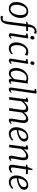

<svg xmlns="http://www.w3.org/2000/svg" viewBox="2279 -3137 1110 5708"><g transform="rotate(90 2834.0 -283.0)"><path d="M319 -568Q382 -568 425.2 -540.8Q468.5 -513.5 491 -462Q513.5 -410.5 513.5 -337.5Q513.5 -272 493.2 -210Q473 -148 436 -98.2Q399 -48.5 348 -19.2Q297 10 235.5 10Q173.5 10 129.5 -16.2Q85.5 -42.5 62.5 -92.8Q39.5 -143 39.5 -214Q39.5 -281 59.5 -344.2Q79.5 -407.5 116.5 -458Q153.5 -508.5 205 -538.2Q256.5 -568 319 -568ZM305.5 -519Q269 -519 239.8 -501Q210.5 -483 188.5 -452.5Q166.5 -422 151.8 -383.2Q137 -344.5 129.8 -302.8Q122.5 -261 122.5 -221Q122.5 -163 137 -122.2Q151.5 -81.5 180 -60Q208.5 -38.5 250 -38.5Q285.5 -38.5 314.2 -56.5Q343 -74.5 364.8 -105Q386.5 -135.5 401 -174Q415.5 -212.5 423 -254Q430.5 -295.5 430.5 -335Q430.5 -393 416.8 -434Q403 -475 375.5 -497Q348 -519 305.5 -519Z M710 -609.5Q717 -652 735.2 -689.2Q753.5 -726.5 780.5 -754.8Q807.5 -783 840 -799Q872.5 -815 907 -815Q926.5 -815 946.2 -812.8Q966 -810.5 984.5 -803L962 -736Q952.5 -743 935.2 -750.5Q918 -758 891.5 -757Q863 -757 841.5 -739.5Q820 -722 806.2 -690.8Q792.5 -659.5 787 -618L780.5 -563.5H908L901.5 -506H773.5L703 31Q696.5 80 682 120.2Q667.5 160.5 645.5 189.5Q623.5 218.5 594.2 234.8Q565 251 529 252Q505 252.5 482 250.5Q459 248.5 448.5 245.5L469 178Q472 179.5 485.8 183.5Q499.5 187.5 517 191Q534.5 194.5 547.5 194.5Q570 194.5 584 178Q598 161.5 606.5 132.2Q615 103 620 65L693.5 -506H625L632 -537L703 -561.5ZM1024 10Q1007 10 993.8 4.2Q980.5 -1.5 973.8 -14.5Q967 -27.5 968.5 -49Q970 -68 975.8 -104.8Q981.5 -141.5 989.2 -189.5Q997 -237.5 1005.8 -290.5Q1014.5 -343.5 1022.5 -395.8Q1030.5 -448 1036.5 -492.5L972 -513L978 -545L1102 -566L1122.5 -556L1048 -79Q1045 -61 1050.2 -52.5Q1055.5 -44 1062.5 -44Q1073.5 -44 1085.8 -51.2Q1098 -58.5 1115 -77L1128 -55.5Q1123.5 -48.5 1109.2 -32.8Q1095 -17 1073.2 -3.5Q1051.5 10 1024 10ZM1097.5 -630.5Q1075 -630.5 1061.8 -644.2Q1048.5 -658 1048.5 -685.5Q1048.5 -715 1066.8 -733.5Q1085 -752 1108.5 -752Q1128.5 -752 1141.2 -738.8Q1154 -725.5 1154 -700.5Q1154 -668.5 1136.2 -649.5Q1118.5 -630.5 1097.5 -630.5Z M1600 -472Q1587 -482 1571.2 -490.5Q1555.5 -499 1539.2 -504Q1523 -509 1507.5 -509Q1465 -509 1430.8 -488.2Q1396.5 -467.5 1372.2 -429Q1348 -390.5 1335 -337.8Q1322 -285 1322 -221Q1322.5 -163 1336.2 -124.5Q1350 -86 1376 -66.8Q1402 -47.5 1438 -47.5Q1468 -47.5 1491.5 -55.2Q1515 -63 1536 -76.8Q1557 -90.5 1579 -108.5L1595 -75Q1583 -61 1558.8 -40.8Q1534.5 -20.5 1498.8 -5.2Q1463 10 1415.5 10Q1332.5 10 1285.8 -49Q1239 -108 1239 -210.5Q1239 -267.5 1257.5 -329.8Q1276 -392 1312.2 -446.2Q1348.5 -500.5 1402 -534.2Q1455.5 -568 1525.5 -568Q1552 -568 1582.8 -561.8Q1613.5 -555.5 1634.5 -544.5L1611.5 -464.5Z M1779.5 10Q1762.5 10 1749.2 4.2Q1736 -1.5 1729.2 -14.5Q1722.5 -27.5 1724 -49Q1725.5 -68 1731.2 -104.8Q1737 -141.5 1744.8 -189.5Q1752.5 -237.5 1761.2 -290.5Q1770 -343.5 1778 -395.8Q1786 -448 1792 -492.5L1727.5 -513L1733.5 -545L1857.5 -566L1878 -556L1803.5 -79Q1800.5 -61 1805.8 -52.5Q1811 -44 1818 -44Q1829 -44 1841.2 -51.2Q1853.5 -58.5 1870.5 -77L1883.5 -55.5Q1879 -48.5 1864.8 -32.8Q1850.5 -17 1828.8 -3.5Q1807 10 1779.5 10ZM1853 -630.5Q1830.5 -630.5 1817.2 -644.2Q1804 -658 1804 -685.5Q1804 -715 1822.2 -733.5Q1840.5 -752 1864 -752Q1884 -752 1896.8 -738.8Q1909.5 -725.5 1909.5 -700.5Q1909.5 -668.5 1891.8 -649.5Q1874 -630.5 1853 -630.5Z M2399 -86Q2395.5 -61.5 2403 -52.8Q2410.5 -44 2418 -44Q2428 -44 2438 -51.2Q2448 -58.5 2462 -72L2476 -50Q2472.5 -44 2459 -29.5Q2445.5 -15 2424.2 -2.5Q2403 10 2377 10Q2350 10 2334 -5Q2318 -20 2320 -56L2325 -97Q2306.5 -72 2283.5 -47.2Q2260.5 -22.5 2229.8 -6.2Q2199 10 2158 10Q2105 10 2069.8 -17.2Q2034.5 -44.5 2016.8 -92Q1999 -139.5 1999 -200Q1999 -246 2012.2 -297Q2025.5 -348 2051.5 -396Q2077.5 -444 2116 -483Q2154.5 -522 2205.5 -545Q2256.5 -568 2319.5 -568Q2340 -568 2366 -562.2Q2392 -556.5 2413 -548L2465 -567ZM2378 -497Q2362.5 -508.5 2343.5 -513.8Q2324.5 -519 2303.5 -519Q2260.5 -519 2225.2 -500.8Q2190 -482.5 2163 -451Q2136 -419.5 2117.5 -379Q2099 -338.5 2089.5 -293.8Q2080 -249 2080 -205Q2080 -153 2091.8 -118Q2103.5 -83 2124 -65.5Q2144.5 -48 2171 -48Q2209.5 -48 2240.2 -67.2Q2271 -86.5 2294.2 -113Q2317.5 -139.5 2333 -162Z M2661 -79Q2659 -62 2663.2 -53Q2667.5 -44 2674.5 -44Q2684.5 -44 2697 -51Q2709.5 -58 2727.5 -77L2740.5 -55.5Q2736.5 -48.5 2722.8 -32.8Q2709 -17 2687 -3.5Q2665 10 2635 10Q2618 10 2606 4Q2594 -2 2588 -15.5Q2582 -29 2582.5 -50.5Q2582.5 -54 2583 -60Q2583.5 -66 2584.2 -72.5Q2585 -79 2585.5 -83.5L2679.5 -751L2620 -767.5L2628.5 -800.5L2743.5 -818L2762.5 -806Z M3011.5 -558 2998.5 -432.5Q3019 -459.5 3044 -484Q3069 -508.5 3097.2 -527.5Q3125.5 -546.5 3155.2 -557.2Q3185 -568 3215 -568Q3252.5 -568 3276.8 -553Q3301 -538 3312.8 -506.5Q3324.5 -475 3324.5 -424.5Q3324.5 -421 3324.2 -417.2Q3324 -413.5 3324 -410Q3324 -406.5 3323.5 -402.5L3310 -418Q3328.5 -447.5 3352.5 -474.5Q3376.5 -501.5 3404 -522.5Q3431.5 -543.5 3461.2 -555.8Q3491 -568 3521.5 -568Q3572 -568 3603.8 -534.5Q3635.5 -501 3635.5 -423Q3635.5 -400 3631.5 -369.8Q3627.5 -339.5 3622 -307.5Q3616.5 -275.5 3611.5 -247Q3607 -221.5 3601.8 -192Q3596.5 -162.5 3592.5 -133Q3588.5 -103.5 3586.5 -78.5Q3585.5 -62 3588 -53Q3590.5 -44 3598 -44Q3610 -44 3622.8 -51.8Q3635.5 -59.5 3653.5 -77L3665.5 -55.5Q3661 -48.5 3646 -32.8Q3631 -17 3608.2 -3.5Q3585.5 10 3558 10Q3540 10 3528.2 3.8Q3516.5 -2.5 3511 -15.2Q3505.5 -28 3506 -47.5Q3507 -71 3511.2 -101.5Q3515.5 -132 3521 -164.2Q3526.5 -196.5 3531 -225.5Q3535.5 -253 3541.5 -286.2Q3547.5 -319.5 3551.8 -353.8Q3556 -388 3556 -418Q3556 -468 3540.2 -485.5Q3524.5 -503 3491.5 -503Q3470 -503 3445.2 -491Q3420.5 -479 3395.5 -457.8Q3370.5 -436.5 3347.8 -409.5Q3325 -382.5 3307.5 -352.5L3325 -400Q3323.5 -376.5 3320.2 -349.8Q3317 -323 3313.2 -296.8Q3309.5 -270.5 3306 -247L3272.5 0H3193L3225 -222.5Q3229.5 -251 3234.5 -285.2Q3239.5 -319.5 3243 -354Q3246.5 -388.5 3246.5 -418Q3246.5 -468.5 3232.2 -486.2Q3218 -504 3180.5 -504Q3158.5 -504 3133.2 -493Q3108 -482 3082.2 -462.5Q3056.5 -443 3033 -417.8Q3009.5 -392.5 2990.5 -364L2941.5 0H2864.5L2929.5 -488L2881 -511L2888 -546.5L2993 -568Z M4160.5 -92Q4146.5 -72.5 4116.8 -48.5Q4087 -24.5 4045.8 -7.2Q4004.5 10 3956 10Q3903 10 3865.5 -9Q3828 -28 3805 -60.2Q3782 -92.5 3771.8 -132.2Q3761.5 -172 3762.5 -213Q3764 -283 3786.2 -346.8Q3808.5 -410.5 3847.2 -460.2Q3886 -510 3937.5 -539Q3989 -568 4049.5 -568Q4096.5 -568 4127 -552Q4157.5 -536 4172.5 -508.2Q4187.5 -480.5 4187.5 -446Q4187.5 -399.5 4162.2 -364Q4137 -328.5 4096.2 -303Q4055.5 -277.5 4009 -261Q3962.5 -244.5 3919 -236.2Q3875.5 -228 3846 -227.5Q3843.5 -198.5 3848.2 -167Q3853 -135.5 3866.8 -108Q3880.5 -80.5 3905.2 -63.5Q3930 -46.5 3967.5 -46.5Q3995 -46.5 4024.8 -55Q4054.5 -63.5 4084.5 -81Q4114.5 -98.5 4141.5 -126ZM4031 -520.5Q3990.5 -520.5 3958.2 -496.8Q3926 -473 3902.8 -435.2Q3879.5 -397.5 3865.8 -354.5Q3852 -311.5 3848 -272.5Q3888 -273.5 3933.2 -285Q3978.5 -296.5 4018.2 -317.8Q4058 -339 4083 -369.2Q4108 -399.5 4108 -438.5Q4108 -479.5 4087.2 -500Q4066.5 -520.5 4031 -520.5Z M4415 -432.5Q4435.5 -459.5 4460.8 -484Q4486 -508.5 4514.2 -527.5Q4542.5 -546.5 4572.2 -557.2Q4602 -568 4632 -568Q4683.5 -568 4713.8 -536.5Q4744 -505 4744 -424Q4744 -400 4739.5 -369Q4735 -338 4729.2 -306Q4723.5 -274 4718.5 -247Q4714 -222 4708.2 -192.2Q4702.5 -162.5 4698 -132.8Q4693.5 -103 4692.5 -78.5Q4692 -62 4694.8 -53Q4697.5 -44 4704 -44Q4714 -44 4725.8 -50Q4737.5 -56 4752 -69.5L4764 -47Q4761 -41.5 4746.5 -27.5Q4732 -13.5 4710.2 -1.8Q4688.5 10 4662 10Q4645 10 4632.8 4Q4620.5 -2 4614.2 -14.8Q4608 -27.5 4609 -48.5Q4610 -65.5 4612.8 -87Q4615.5 -108.5 4619.8 -132Q4624 -155.5 4628.5 -178.8Q4633 -202 4637 -222.5Q4641 -244 4645.8 -268.5Q4650.5 -293 4654.8 -319Q4659 -345 4661.8 -370.2Q4664.5 -395.5 4664.5 -418Q4664.5 -451.5 4658 -470Q4651.5 -488.5 4637 -496.2Q4622.5 -504 4597.5 -504Q4575.5 -504 4550 -492.8Q4524.5 -481.5 4498.8 -462Q4473 -442.5 4449.2 -417Q4425.5 -391.5 4407 -363.5L4358 0H4281L4346 -488L4297.5 -511L4304.5 -546.5L4409.5 -568L4429 -558Z M4965.5 -169.5Q4963 -152.5 4961.5 -139.5Q4960 -126.5 4959.2 -114.2Q4958.5 -102 4958.5 -86.5Q4958.5 -72 4966.2 -63.5Q4974 -55 4989.5 -55Q5033 -55 5061.5 -70.2Q5090 -85.5 5104 -97L5116 -56Q5105.5 -43.5 5083.5 -28Q5061.5 -12.5 5030.5 -1.2Q4999.5 10 4961 10Q4923 10 4900.5 -9.8Q4878 -29.5 4878 -72.5Q4878 -79 4878.2 -86.5Q4878.5 -94 4879.2 -102.5Q4880 -111 4881 -119.8Q4882 -128.5 4883.5 -137.5L4935 -499.5H4874L4882 -534.5L4944.5 -554Q4953.5 -565.5 4963.8 -590.2Q4974 -615 4983.8 -642.8Q4993.5 -670.5 5000 -691H5039.5L5021.5 -555H5158.5L5151 -499.5H5015Z M5594 -92Q5580 -72.5 5550.2 -48.5Q5520.5 -24.5 5479.2 -7.2Q5438 10 5389.5 10Q5336.5 10 5299 -9Q5261.5 -28 5238.5 -60.2Q5215.5 -92.5 5205.2 -132.2Q5195 -172 5196 -213Q5197.5 -283 5219.8 -346.8Q5242 -410.5 5280.8 -460.2Q5319.5 -510 5371 -539Q5422.5 -568 5483 -568Q5530 -568 5560.5 -552Q5591 -536 5606 -508.2Q5621 -480.5 5621 -446Q5621 -399.5 5595.8 -364Q5570.5 -328.5 5529.8 -303Q5489 -277.5 5442.5 -261Q5396 -244.5 5352.5 -236.2Q5309 -228 5279.5 -227.5Q5277 -198.5 5281.8 -167Q5286.5 -135.5 5300.2 -108Q5314 -80.5 5338.8 -63.5Q5363.5 -46.5 5401 -46.5Q5428.5 -46.5 5458.2 -55Q5488 -63.5 5518 -81Q5548 -98.5 5575 -126ZM5464.5 -520.5Q5424 -520.5 5391.8 -496.8Q5359.5 -473 5336.2 -435.2Q5313 -397.5 5299.2 -354.5Q5285.5 -311.5 5281.5 -272.5Q5321.5 -273.5 5366.8 -285Q5412 -296.5 5451.8 -317.8Q5491.5 -339 5516.5 -369.2Q5541.5 -399.5 5541.5 -438.5Q5541.5 -479.5 5520.8 -500Q5500 -520.5 5464.5 -520.5Z"/></g></svg>

Font: Merriweather 7pt Light
Style: Italic
Weight: 300
Italic angle: -7.8°
Designer: Eben Sorkin
Foundry: Eben Sorkin
Version: Version 2.200;gftools[0.9.31]